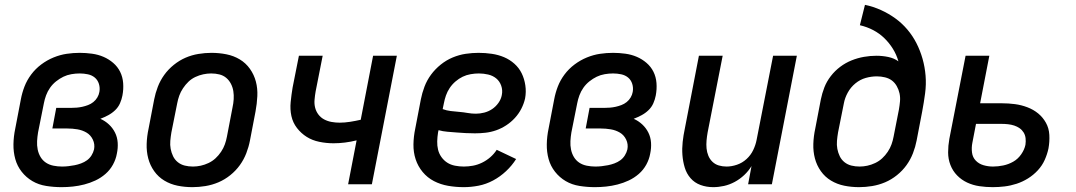

<svg xmlns="http://www.w3.org/2000/svg" viewBox="-20 -760 4440 792"><path d="M234 12Q202 12 170.5 7Q139 2 113.5 -13Q88 -28 69.5 -51.5Q51 -75 43 -104Q35 -133 35.5 -165Q36 -197 43 -230L66 -350Q71 -377 81 -403Q91 -429 108.5 -452.5Q126 -476 150 -494Q174 -512 201 -523Q228 -534 255 -538Q282 -542 309 -542Q334 -542 359.5 -538.5Q385 -535 407 -525.5Q429 -516 447 -500.5Q465 -485 475.5 -464Q486 -443 488 -417.5Q490 -392 485 -366Q482 -350 475 -334Q468 -318 455 -305.5Q442 -293 426 -284.5Q410 -276 394 -270Q414 -261 429.5 -246.5Q445 -232 454.5 -213Q464 -194 465.5 -171.5Q467 -149 462 -126Q458 -103 446 -81Q434 -59 415 -42.5Q396 -26 373.5 -15.5Q351 -5 327.5 1Q304 7 280.5 9.5Q257 12 234 12ZM236 -73Q249 -73 262 -74.5Q275 -76 288 -78.5Q301 -81 314.5 -86Q328 -91 339 -99Q350 -107 357.5 -119Q365 -131 368 -144Q372 -165 363 -184Q354 -203 337 -213Q320 -223 299.5 -226.5Q279 -230 257 -230H196L212 -315H273Q285 -315 296.5 -316Q308 -317 319.5 -319.5Q331 -322 343 -326.5Q355 -331 365 -339Q375 -347 381.5 -358Q388 -369 390 -381Q393 -398 388 -414Q383 -430 371 -440Q359 -450 342.5 -453.5Q326 -457 309 -457Q292 -457 274.5 -454Q257 -451 241.5 -443.5Q226 -436 211.5 -424.5Q197 -413 186.5 -398Q176 -383 170 -366.5Q164 -350 161 -334L137 -214Q134 -196 133 -178Q132 -160 135.5 -143Q139 -126 147.5 -112Q156 -98 169.5 -89Q183 -80 200.5 -76.5Q218 -73 236 -73Z M774 12Q742 12 712.5 6Q683 0 658 -15Q633 -30 616 -54Q599 -78 591.5 -106.5Q584 -135 585 -166.5Q586 -198 593 -230L616 -350Q621 -376 631 -402Q641 -428 657.5 -451Q674 -474 697 -492.5Q720 -511 745.5 -522Q771 -533 798.5 -537.5Q826 -542 852 -542Q884 -542 914 -536Q944 -530 969 -515Q994 -500 1011 -476Q1028 -452 1035.5 -423.5Q1043 -395 1041.5 -363.5Q1040 -332 1034 -300L1011 -180Q1006 -154 996 -128Q986 -102 969.5 -79Q953 -56 930 -37.5Q907 -19 881 -8Q855 3 827.5 7.5Q800 12 774 12ZM776 -73Q792 -73 808 -76.5Q824 -80 840 -87.5Q856 -95 869 -107Q882 -119 892 -134Q902 -149 907.5 -164.5Q913 -180 916 -196L939 -316Q943 -334 944 -351Q945 -368 942.5 -384Q940 -400 932.5 -414.5Q925 -429 913 -439Q901 -449 885 -453Q869 -457 851 -457Q835 -457 818.5 -453.5Q802 -450 786 -442.5Q770 -435 757.5 -423Q745 -411 735 -396Q725 -381 719.5 -365.5Q714 -350 711 -334L687 -214Q684 -196 682.5 -179Q681 -162 684 -146Q687 -130 694 -115.5Q701 -101 713.5 -91Q726 -81 742 -77Q758 -73 776 -73Z M1416 0 1451 -181Q1427 -175 1403 -172Q1379 -169 1356 -169Q1326 -169 1297 -175Q1268 -181 1245 -195.5Q1222 -210 1205 -232Q1188 -254 1182 -281.5Q1176 -309 1179 -339Q1182 -369 1187 -399L1213 -530H1311L1282 -383Q1279 -366 1277.5 -348.5Q1276 -331 1280 -315.5Q1284 -300 1293.5 -287.5Q1303 -275 1317 -267.5Q1331 -260 1347.5 -257Q1364 -254 1381 -254Q1402 -254 1424 -257.5Q1446 -261 1468 -266L1519 -530H1617L1514 0Z M1893 12Q1860 12 1828.5 6.5Q1797 1 1770 -13Q1743 -27 1723.5 -50.5Q1704 -74 1694.5 -103Q1685 -132 1685.5 -164.5Q1686 -197 1693 -230L1716 -350Q1721 -376 1731 -402.5Q1741 -429 1758 -452Q1775 -475 1798 -493.5Q1821 -512 1847.5 -523Q1874 -534 1901 -538Q1928 -542 1954 -542Q1982 -542 2009 -538Q2036 -534 2059.5 -524Q2083 -514 2102 -497Q2121 -480 2132 -457.5Q2143 -435 2147 -408Q2151 -381 2146 -354Q2141 -332 2130.5 -311.5Q2120 -291 2104 -273.5Q2088 -256 2068 -243Q2048 -230 2026.5 -222.5Q2005 -215 1983 -212.5Q1961 -210 1939 -210Q1920 -210 1901 -211Q1882 -212 1863.5 -213.5Q1845 -215 1826 -216.5Q1807 -218 1789 -223L1787 -214Q1784 -195 1783.5 -177Q1783 -159 1787 -142.5Q1791 -126 1801 -112Q1811 -98 1825 -89Q1839 -80 1857 -76.5Q1875 -73 1893 -73Q1912 -73 1931 -76.5Q1950 -80 1968.5 -89Q1987 -98 2002.5 -111.5Q2018 -125 2029 -142L2109 -104Q2092 -77 2067.5 -54Q2043 -31 2014 -15.5Q1985 0 1954 6Q1923 12 1893 12ZM1943 -291Q1960 -291 1977.5 -295.5Q1995 -300 2010 -310Q2025 -320 2036 -335.5Q2047 -351 2050 -368Q2054 -388 2047.5 -406.5Q2041 -425 2027 -436.5Q2013 -448 1994 -452.5Q1975 -457 1955 -457Q1939 -457 1921.5 -454Q1904 -451 1888.5 -443.5Q1873 -436 1859 -424Q1845 -412 1835 -397Q1825 -382 1819.5 -366Q1814 -350 1811 -334L1806 -310Q1822 -304 1839 -302Q1856 -300 1874 -298.5Q1892 -297 1909 -294Q1926 -291 1943 -291Z M2434 12Q2402 12 2370.5 7Q2339 2 2313.5 -13Q2288 -28 2269.5 -51.5Q2251 -75 2243 -104Q2235 -133 2235.5 -165Q2236 -197 2243 -230L2266 -350Q2271 -377 2281 -403Q2291 -429 2308.5 -452.5Q2326 -476 2350 -494Q2374 -512 2401 -523Q2428 -534 2455 -538Q2482 -542 2509 -542Q2534 -542 2559.5 -538.5Q2585 -535 2607 -525.5Q2629 -516 2647 -500.5Q2665 -485 2675.5 -464Q2686 -443 2688 -417.5Q2690 -392 2685 -366Q2682 -350 2675 -334Q2668 -318 2655 -305.5Q2642 -293 2626 -284.5Q2610 -276 2594 -270Q2614 -261 2629.5 -246.5Q2645 -232 2654.5 -213Q2664 -194 2665.5 -171.5Q2667 -149 2662 -126Q2658 -103 2646 -81Q2634 -59 2615 -42.5Q2596 -26 2573.5 -15.5Q2551 -5 2527.5 1Q2504 7 2480.5 9.5Q2457 12 2434 12ZM2436 -73Q2449 -73 2462 -74.5Q2475 -76 2488 -78.5Q2501 -81 2514.5 -86Q2528 -91 2539 -99Q2550 -107 2557.5 -119Q2565 -131 2568 -144Q2572 -165 2563 -184Q2554 -203 2537 -213Q2520 -223 2499.5 -226.5Q2479 -230 2457 -230H2396L2412 -315H2473Q2485 -315 2496.5 -316Q2508 -317 2519.5 -319.5Q2531 -322 2543 -326.5Q2555 -331 2565 -339Q2575 -347 2581.5 -358Q2588 -369 2590 -381Q2593 -398 2588 -414Q2583 -430 2571 -440Q2559 -450 2542.5 -453.5Q2526 -457 2509 -457Q2492 -457 2474.5 -454Q2457 -451 2441.5 -443.5Q2426 -436 2411.5 -424.5Q2397 -413 2386.5 -398Q2376 -383 2370 -366.5Q2364 -350 2361 -334L2337 -214Q2334 -196 2333 -178Q2332 -160 2335.5 -143Q2339 -126 2347.5 -112Q2356 -98 2369.5 -89Q2383 -80 2400.5 -76.5Q2418 -73 2436 -73Z M2922 12Q2894 12 2869.5 3Q2845 -6 2828.5 -25Q2812 -44 2804.5 -69Q2797 -94 2795 -120.5Q2793 -147 2796 -174.5Q2799 -202 2805 -230L2863 -530H2961L2899 -214Q2896 -197 2894.5 -180.5Q2893 -164 2894.5 -148Q2896 -132 2902 -117.5Q2908 -103 2919 -92.5Q2930 -82 2945 -77.5Q2960 -73 2977 -73Q2998 -73 3020 -80.5Q3042 -88 3059.5 -104Q3077 -120 3087 -141Q3097 -162 3101 -183L3169 -530H3267L3164 0H3066L3080 -75Q3068 -55 3050 -38Q3032 -21 3010.5 -9.5Q2989 2 2966.5 7Q2944 12 2922 12Z M3524 12Q3492 12 3462.5 6Q3433 0 3408 -15Q3383 -30 3366 -54Q3349 -78 3341.5 -106.5Q3334 -135 3335 -166.5Q3336 -198 3343 -230L3366 -350Q3371 -375 3380.5 -399.5Q3390 -424 3407 -446Q3424 -468 3446 -484.5Q3468 -501 3493 -511Q3518 -521 3544 -525.5Q3570 -530 3595 -530Q3620 -530 3644 -525Q3668 -520 3686 -507Q3678 -535 3663 -559Q3648 -583 3628 -602.5Q3608 -622 3582.5 -635.5Q3557 -649 3527 -656L3548 -740Q3582 -733 3614 -718.5Q3646 -704 3673.5 -684Q3701 -664 3723 -638Q3745 -612 3760.5 -581.5Q3776 -551 3785.5 -517.5Q3795 -484 3798 -448Q3801 -412 3796 -374.5Q3791 -337 3784 -300L3761 -180Q3756 -154 3746 -128Q3736 -102 3719.5 -79Q3703 -56 3680 -37.5Q3657 -19 3631 -8Q3605 3 3577.5 7.5Q3550 12 3524 12ZM3526 -73Q3542 -73 3558 -76.5Q3574 -80 3590 -87.5Q3606 -95 3619 -107Q3632 -119 3642 -134Q3652 -149 3657.5 -164.5Q3663 -180 3666 -196L3688 -308Q3691 -325 3692.5 -342Q3694 -359 3690.5 -375Q3687 -391 3679 -405Q3671 -419 3659 -428Q3647 -437 3630.5 -441Q3614 -445 3597 -445Q3574 -445 3551 -438.5Q3528 -432 3508.5 -416Q3489 -400 3477 -378Q3465 -356 3461 -334L3437 -214Q3434 -196 3432.5 -179Q3431 -162 3434 -146Q3437 -130 3444 -115.5Q3451 -101 3463.5 -91Q3476 -81 3492 -77Q3508 -73 3526 -73Z M4075 12Q4047 12 4020 8Q3993 4 3969.5 -7Q3946 -18 3928 -36.5Q3910 -55 3900.5 -79.5Q3891 -104 3891 -131.5Q3891 -159 3896 -187L3963 -530H4061L4023 -334H4112Q4140 -334 4166.5 -330.5Q4193 -327 4218 -317.5Q4243 -308 4262.5 -292Q4282 -276 4294.5 -253.5Q4307 -231 4308.5 -203.5Q4310 -176 4305 -148Q4300 -124 4289.5 -100.5Q4279 -77 4261 -57.5Q4243 -38 4220.5 -24Q4198 -10 4173.5 -2Q4149 6 4124 9Q4099 12 4075 12ZM4076 -73Q4097 -73 4118.5 -77.5Q4140 -82 4159.5 -93Q4179 -104 4192.5 -123.5Q4206 -143 4210 -163Q4212 -177 4210.5 -190Q4209 -203 4202.5 -213.5Q4196 -224 4186 -231Q4176 -238 4164 -242Q4152 -246 4138.5 -247.5Q4125 -249 4112 -249H4006L3991 -171Q3987 -151 3989.5 -131Q3992 -111 4005 -97.5Q4018 -84 4037 -78.5Q4056 -73 4076 -73Z"/></svg>

Font: Lode Dark
Style: Bold Italic
Weight: 700
Italic angle: -11°
Monospace: yes
Designer: Belleve Invis
Foundry: Belleve Invis
Version: Version 29.2.0; ttfautohint (v1.8.3)